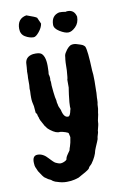

<svg xmlns="http://www.w3.org/2000/svg" viewBox="-99 -888 655 1025"><g transform="rotate(-10 228.5 -375.5)"><path d="M341 -816Q376 -816 385 -778Q385 -744 364 -723.5Q343 -703 324.5 -703Q306 -703 278.5 -720Q251 -737 251 -757Q251 -807 294 -817Q307 -818 331 -814Q331 -816 341 -816ZM138 -710Q115 -710 92 -724Q69 -738 69 -768Q69 -823 119 -832Q168 -815 174 -809L189 -775Q186 -754 168 -732Q150 -710 138 -710ZM264 -312Q264 -326 265 -335Q270 -384 272.5 -397Q275 -410 275 -413V-456Q278 -460 281 -505Q281 -553 285 -576Q285 -591 295 -604Q308 -626 326 -635H327Q342 -639 357.5 -634Q373 -629 375 -628.5Q377 -628 380.5 -626.5Q384 -625 385.5 -624.5Q387 -624 389.5 -622.5Q392 -621 393.5 -619.5Q395 -618 397 -616.5Q399 -615 400 -613Q410 -593 414 -481Q417 -463 417 -423.5Q417 -384 416 -370V-360Q414 -342 414 -333V-326Q414 -307 411 -297Q411 -274 406 -254Q406 -246 401.5 -228.5Q397 -211 397 -200Q398 -195 388 -158Q390 -154 381 -127Q381 -116 374 -101.5Q367 -87 362 -73.5Q357 -60 356 -58Q350 -27 324 9L308 25Q310 27 303 34Q297 41 243 70Q242 71 222.5 76Q203 81 178 81Q153 81 130 73Q116 70 105 63Q100 58 91 53Q86 53 62 35Q58 32 36 -2Q29 -18 28.5 -19.5Q28 -21 25.5 -26Q23 -31 22 -49Q20 -89 49 -89Q79 -89 105 -59Q113 -51 115 -48.5Q117 -46 124.5 -39Q132 -32 136.5 -30Q141 -28 148.5 -25Q156 -22 163 -22Q170 -22 181.5 -26.5Q193 -31 197 -38Q197 -48 208.5 -64Q220 -80 221 -82Q224 -96 227 -102Q233 -119 237 -147Q239 -149 233 -172Q233 -176 216.5 -181.5Q200 -187 188 -188Q168 -184 137 -208Q124 -218 121 -223.5Q118 -229 115.5 -231Q113 -233 111 -238Q90 -273 90 -283L86 -293Q86 -303 78 -311Q78 -313 75 -347Q68 -373 68 -394V-410L69 -431Q67 -439 70 -463V-501L71 -516V-537Q72 -538 72 -547L73 -557Q73 -567 74 -573Q74 -615 118 -622Q152 -625 164 -615Q187 -595 184 -532Q184 -514 182 -502Q188 -483 185 -469Q187 -462 187 -455V-440Q187 -436 190.5 -403Q194 -370 198 -358Q198 -345 202 -333Q202 -325 213 -303Q222 -258 247 -261Q257 -263 263 -295Q266 -298 264 -312Z"/></g></svg>

Font: Caveat Brush
Style: Regular
Weight: 400
Designer: Pablo Impallari
Foundry: Creative Lab NY
Version: Version 1.096; ttfautohint (v1.3)